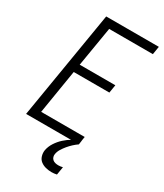

<svg xmlns="http://www.w3.org/2000/svg" viewBox="-233 -823 967 1134"><g transform="rotate(30 250.0 -256.0)"><path d="M18 0 140 -735H499L490 -680H192L147 -410H390L381 -355H138L89 -55H386L377 0ZM319 223Q299 223 279.5 218Q260 213 245 201.5Q230 190 224 170.5Q218 151 221 131Q226 103 242.5 77.5Q259 52 281 32Q303 12 329 -3Q355 -18 382 -28L378 0Q362 11 347.5 24.5Q333 38 320.5 53Q308 68 297.5 85Q287 102 284 120Q282 130 285 140Q288 150 295.5 156.5Q303 163 313.5 165.5Q324 168 334 168Q342 168 349.5 167Q357 166 364 164L355 219Q346 221 337 222Q328 223 319 223Z"/></g></svg>

Font: Iosevka SS04 Light
Style: Italic
Weight: 300
Italic angle: -9°
Monospace: yes
Designer: Belleve Invis
Foundry: Belleve Invis
Version: Version 19.0.0; ttfautohint (v1.8.4)